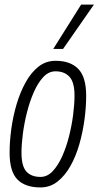

<svg xmlns="http://www.w3.org/2000/svg" viewBox="-20 -810 431 840"><path d="M157 10Q90 10 56 -25Q22 -60 22 -142Q22 -191 29.5 -246Q37 -301 52.5 -353.5Q68 -406 92 -449.5Q116 -493 148.5 -518.5Q181 -544 223 -544Q288 -544 322.5 -508.5Q357 -473 357 -391Q357 -341 349.5 -286Q342 -231 327 -178.5Q312 -126 288 -83.5Q264 -41 231.5 -15.5Q199 10 157 10ZM157 -36Q187 -36 210.5 -61Q234 -86 252 -126Q270 -166 282 -213.5Q294 -261 300 -308Q306 -355 306 -392Q306 -450 284 -474Q262 -498 223 -498Q193 -498 169.5 -473Q146 -448 128 -407Q110 -366 98 -318.5Q86 -271 80 -224.5Q74 -178 74 -142Q74 -83 95.5 -59.5Q117 -36 157 -36ZM213 -596 335 -790H391L256 -596Z"/></svg>

Font: Georama SemiCondensed Light
Style: Italic
Weight: 300
Width: 4
Italic angle: -9°
Designer: Jean-Baptiste Levee
Foundry: Production Type
Version: Version 1.000